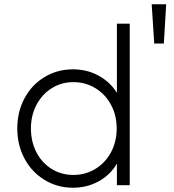

<svg xmlns="http://www.w3.org/2000/svg" viewBox="-20 -868 815 900"><path d="M61 -266Q61 -344 95 -407.5Q129 -471 189 -507Q249 -543 322 -543Q388 -543 442 -513.5Q496 -484 528 -433V-757H588V0H528V-101Q497 -48 442.5 -18Q388 12 322 12Q249 12 189 -24.5Q129 -61 95 -124.5Q61 -188 61 -266ZM324 -48Q381 -48 427.5 -76.5Q474 -105 500.5 -154.5Q527 -204 527 -266Q527 -327 500.5 -376.5Q474 -426 427.5 -454.5Q381 -483 324 -483Q268 -483 222.5 -454.5Q177 -426 151 -376.5Q125 -327 125 -266Q125 -204 150.5 -154.5Q176 -105 221.5 -76.5Q267 -48 324 -48ZM691 -848H759L748 -664H703Z"/></svg>

Font: Eudoxus Sans Light
Style: Regular
Weight: 300
Designer: Stijn de Vries
Foundry: tokotype
Version: Version 2.005